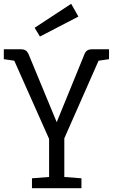

<svg xmlns="http://www.w3.org/2000/svg" viewBox="-23 -989 593 1009"><path d="M145 0V-52L235 -59V-259L52 -670L-3 -678V-730H89Q115 -730 126 -707L275 -347L422 -707Q432 -730 459 -730H550V-678L495 -670L315 -262V-59L405 -52V0ZM187 -797 159 -843 351 -969 389 -902Z"/></svg>

Font: Fauna One
Style: Regular
Weight: 400
Designer: Eduardo Rodriguez Tunni
Foundry: Eduardo Rodriguez Tunni
Version: Version 2.001; ttfautohint (v1.8.4.7-5d5b);gftools[0.9.23]